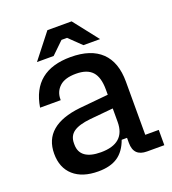

<svg xmlns="http://www.w3.org/2000/svg" viewBox="-131 -800 814 909"><g transform="rotate(-20 276.5 -345.5)"><path d="M41 -140Q41 -211 88.5 -251.5Q136 -292 229 -302L375 -316V-342Q375 -404 349 -432.5Q323 -461 267 -461Q211 -461 184 -436Q157 -411 157 -373V-368H53Q81 -544 270 -544Q372 -544 424.5 -493.5Q477 -443 477 -345V-77H545V0H458Q391 0 391 -67V-93H364Q345 -40 308 -15Q271 10 210 10Q130 10 85.5 -29.5Q41 -69 41 -140ZM252 -71Q375 -71 375 -179V-247L258 -236Q200 -230 173 -211Q146 -192 146 -155V-148Q146 -110 173 -90.5Q200 -71 252 -71ZM211 -701H333L431 -576H347L286 -635H258L197 -576H113Z"/></g></svg>

Font: Mozilla Headline BETA
Style: Regular
Weight: 400
Designer: Studio DRAMA
Foundry: Studio DRAMA
Version: Version 0.100